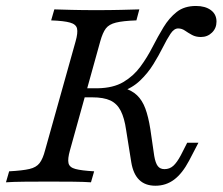

<svg xmlns="http://www.w3.org/2000/svg" viewBox="-27 -602 735 634"><path d="M486.3 11.3Q452.4 11.3 432.7 -8.1Q412.9 -27.4 406.5 -66.1L389.5 -172.6Q383.9 -212.1 371.8 -235.9Q359.7 -259.7 337.5 -270.2Q315.3 -280.6 277.4 -280.6H241.1L249.2 -310.5H295.2Q346.8 -311.3 380.2 -331Q413.7 -350.8 436.3 -381.5Q458.9 -412.1 476.6 -446.8Q494.4 -481.5 512.9 -512.1Q531.5 -542.7 556.5 -562.5Q581.5 -582.3 620.2 -582.3Q650.8 -582.3 669.4 -568.5Q687.9 -554.8 687.9 -530.6Q687.9 -508.9 673 -494.4Q658.1 -479.8 636.3 -479.8Q619.4 -479.8 606.9 -486.7Q594.4 -493.5 583.9 -500.8Q573.4 -508.1 561.3 -508.1Q547.6 -508.1 535.9 -490.3Q524.2 -472.6 510.9 -446Q497.6 -419.4 479.4 -389.9Q461.3 -360.5 435.5 -335.9Q409.7 -311.3 373.4 -299.2L379.8 -312.1Q408.1 -304 425.4 -287.5Q442.7 -271 452.8 -244Q462.9 -216.9 469.4 -175.8L482.3 -87.1Q486.3 -63.7 494 -53.6Q501.6 -43.5 516.1 -43.5Q533.1 -43.5 545.2 -54.4Q557.3 -65.3 570.2 -89.5L591.1 -130.6H628.2L597.6 -71.8Q575 -29 548 -8.9Q521 11.3 486.3 11.3ZM-7.3 0 3.2 -36.3Q47.6 -38.7 70.2 -44Q92.7 -49.2 103.6 -63.3Q114.5 -77.4 121.8 -105.6L222.6 -465.3Q230.6 -493.5 227.4 -507.7Q224.2 -521.8 204.4 -527.4Q184.7 -533.1 141.9 -534.7L152.4 -571Q174.2 -570.2 210.1 -569.4Q246 -568.5 291.1 -568.5Q335.5 -568.5 372.6 -569.4Q409.7 -570.2 433.1 -571L423.4 -534.7Q379 -533.1 356 -527.4Q333.1 -521.8 322.6 -508.1Q312.1 -494.4 304 -465.3L204 -105.6Q196 -77.4 199.2 -63.3Q202.4 -49.2 222.2 -44Q241.9 -38.7 283.9 -36.3L273.4 0Q251.6 -1.6 215.3 -2Q179 -2.4 134.7 -2.4Q88.7 -2.4 52 -2Q15.3 -1.6 -7.3 0Z"/></svg>

Font: Playfair 9pt
Style: Italic
Weight: 400
Italic angle: -15.6°
Designer: Claus Eggers Sørensen
Foundry: Claus Eggers Sørensen
Version: Version 2.001;gftools[0.9.30]